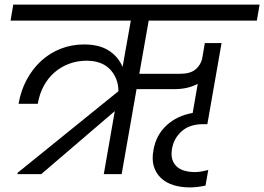

<svg xmlns="http://www.w3.org/2000/svg" viewBox="-20 -760 1153 838"><path d="M481 -275 160 0H56L57 -6L497 -362V-363Q496 -420 460 -457.5Q424 -495 358 -495Q318 -495 282.5 -482Q247 -469 218.5 -444.5Q190 -420 171 -385Q152 -350 145 -307H61Q71 -365 97 -413Q123 -461 160.5 -495Q198 -529 245.5 -547.5Q293 -566 347 -566Q413 -566 454.5 -539.5Q496 -513 515 -468L551 -670H26L38 -740H1113L1101 -670H629L588 -438H767Q809 -438 831.5 -455.5Q854 -473 862 -502L874 -572H947L885 -218H866Q808 -218 773.5 -187.5Q739 -157 731 -112Q726 -84 732 -64.5Q738 -45 752 -32.5Q766 -20 786.5 -14.5Q807 -9 831 -9Q846 -9 861.5 -12Q877 -15 889 -18L877 50Q864 53 845 55.5Q826 58 809 58Q770 58 737.5 48Q705 38 683 17.5Q661 -3 651.5 -33.5Q642 -64 650 -106Q661 -170 706.5 -212.5Q752 -255 821 -267L843 -394Q799 -371 743 -371H576L511 0H433Z"/></svg>

Font: SVN-Poppins
Style: Italic
Weight: 400
Italic angle: -10°
Designer: Ninad Kale (Devanagari), Jonny Pinhorn (Latin)
Foundry: Indian Type Foundry
Version: Version 3.002 2017; ttfautohint (v1.8.3)